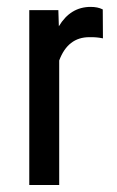

<svg xmlns="http://www.w3.org/2000/svg" viewBox="-20 -531 336 551"><path d="M275.4 -420.9 272.9 -421.4Q255.9 -424.8 236.3 -424.3Q174.8 -424.3 149.9 -357.4V-2V0H147.9H65.9H64V-2V-500V-502H65.9H146H147.5V-500L148.9 -455.6Q182.1 -511.2 240.2 -511.2Q260.3 -511.2 273.9 -504.4L274.9 -503.9V-502.9L275.4 -422.9Z"/></svg>

Font: MAUL Condensed
Style: Condensed Regular
Weight: 400
Designer: MAUL
Version: Version 1.0; 2020; ttfautohint (v1.8.3)